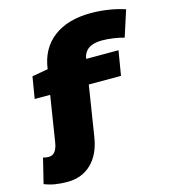

<svg xmlns="http://www.w3.org/2000/svg" viewBox="-192 -858 1046 1186"><g transform="rotate(-15 331.0 -265.0)"><path d="M93 220Q47 220 12 214Q-23 208 -55 195L-16 36Q2 41 21 41Q69 41 81 -36L127 -327H28L51 -466L153 -484Q170 -612 260.5 -681Q351 -750 500 -750Q556 -750 613.5 -741Q671 -732 717 -716L663 -549Q637 -557 597.5 -563Q558 -569 522 -569Q413 -569 399 -484H606L580 -327H374L323 -4Q306 103 245.5 161.5Q185 220 93 220Z"/></g></svg>

Font: Georama ExtraExtended ExtraBold
Style: Italic
Weight: 800
Width: 8
Italic angle: -9°
Designer: Jean-Baptiste Levee
Foundry: Production Type
Version: Version 1.000